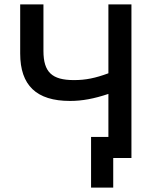

<svg xmlns="http://www.w3.org/2000/svg" viewBox="-20 -720 711 875"><path d="M496 135V0H579V-700H474V-386C414 -364 371 -355 317 -355C217 -355 178 -391 178 -488V-700H72V-476C72 -331 146 -260 299 -260C355 -260 408 -270 474 -292V-96H395V135Z"/></svg>

Font: Fixel Display Medium
Style: Regular
Weight: 500
Designer: AlfaBravo + MacPaw
Foundry: Kyrylo Tkachov, Marchela Mozhyna, Serhii Makarenko, Maria Weinstein, Zakhar Kryvoshyya
Version: Version 1.211